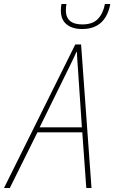

<svg xmlns="http://www.w3.org/2000/svg" viewBox="-79 -939 571 959"><path d="M-59 0H-30L108 -278H332L352 0H378L326 -717H297ZM119 -303 265 -600Q276 -622 285.5 -642Q295 -662 303 -680H305Q306 -662 307 -641Q308 -620 310 -600L330 -303ZM331 -794Q448 -794 472 -919H445Q437 -874 411 -845.5Q385 -817 332 -817Q250 -817 250 -888Q250 -904 253 -919H228Q225 -904 225 -886Q225 -841 253.5 -817.5Q282 -794 331 -794Z"/></svg>

Font: Noto Sans UI SemiCondensed Thin
Style: Italic
Weight: 250
Width: 4
Italic angle: -12°
Designer: Monotype Design Team
Foundry: Monotype Imaging Inc.
Version: Version 1.901